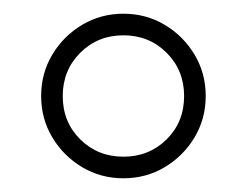

<svg xmlns="http://www.w3.org/2000/svg" viewBox="-20 -820 360 280"><path d="M40 -680Q40 -713 56.2 -740.2Q72.5 -767.5 99.8 -783.8Q127 -800 160 -800Q193 -800 220.2 -783.8Q247.5 -767.5 263.8 -740.2Q280 -713 280 -680Q280 -647 263.8 -619.8Q247.5 -592.5 220.2 -576.2Q193 -560 160 -560Q127 -560 99.8 -576.2Q72.5 -592.5 56.2 -619.8Q40 -647 40 -680ZM71.5 -680Q71.5 -642 97 -616.8Q122.5 -591.5 160 -591.5Q197.5 -591.5 223 -616.8Q248.5 -642 248.5 -680Q248.5 -717.5 223 -743Q197.5 -768.5 160 -768.5Q122.5 -768.5 97 -743Q71.5 -717.5 71.5 -680Z"/></svg>

Font: Bodoni* 16 Medium
Style: Regular
Weight: 500
Version: Version 2.2